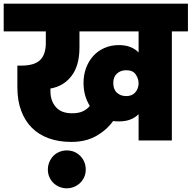

<svg xmlns="http://www.w3.org/2000/svg" viewBox="-34 -760 1037 1039"><path d="M609 -103Q601 -103 593.5 -103.5Q586 -104 578 -105Q543 -56 486.5 -24Q430 8 352 8Q284 8 230 -11.5Q176 -31 138.5 -68.5Q101 -106 80.5 -161Q60 -216 60 -287V-405H82Q152 -405 183 -435Q214 -465 214 -528V-590H-14V-740H983V-590H896V0H716V-142Q698 -124 672 -113.5Q646 -103 609 -103ZM327 259Q306 259 287 251Q268 243 254.5 229.5Q241 216 233 197.5Q225 179 225 158Q225 136 233 117Q241 98 254.5 84Q268 70 287 62Q306 54 327 54Q371 54 400.5 84Q430 114 430 158Q430 179 422 197.5Q414 216 400 229.5Q386 243 367.5 251Q349 259 327 259ZM649 -240Q681 -240 698.5 -260.5Q716 -281 716 -311Q715 -337 699.5 -358.5Q684 -380 649 -380Q619 -380 599 -362Q579 -344 579 -311Q579 -276 599 -258Q619 -240 649 -240ZM356 -147Q393 -147 416 -158.5Q439 -170 452 -187Q418 -241 418 -311Q418 -355 432 -392.5Q446 -430 471 -457.5Q496 -485 531.5 -500.5Q567 -516 609 -516Q645 -516 671.5 -505.5Q698 -495 716 -476V-590H396V-503Q396 -405 353 -349Q310 -293 239 -281V-265Q239 -215 268 -181Q297 -147 356 -147Z"/></svg>

Font: SVN-Poppins ExtraBold
Style: Regular
Weight: 800
Designer: Ninad Kale (Devanagari), Jonny Pinhorn (Latin)
Foundry: Indian Type Foundry
Version: Version 3.002 2017; ttfautohint (v1.8.3)